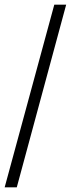

<svg xmlns="http://www.w3.org/2000/svg" viewBox="-20 -755 304 824"><path d="M0 49 213 -735H264L52 49Z"/></svg>

Font: Archivo Condensed ExtraLight
Style: Regular
Weight: 250
Width: 3
Designer: Hector Gatti
Foundry: Omnibus-Type
Version: Version 2.001